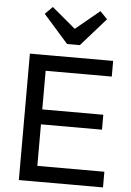

<svg xmlns="http://www.w3.org/2000/svg" viewBox="-62 -1005 715 1050"><g transform="rotate(5 295.0 -479.5)"><path d="M82 0V-694H176V0ZM146 0V-86H544V0ZM146 -314V-396H511V-314ZM146 -608V-694H539V-608ZM446 -959 486 -918 350 -764H280L144 -918L185 -959L345 -825L285 -826Z"/></g></svg>

Font: Outfit Thin
Style: Regular
Weight: 400
Version: Version 1.100;gftools[0.9.27]